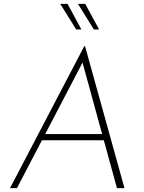

<svg xmlns="http://www.w3.org/2000/svg" viewBox="-20 -978 747 998"><path d="M68 0H32L418 -738H422L627 0H588L402 -678L428 -689ZM201 -281H530L533 -249H189ZM331 -958 403 -825H376L293 -958ZM423 -958 495 -825H468L385 -958Z"/></svg>

Font: Josefin Sans Thin ExtraLight
Style: Italic
Weight: 250
Italic angle: -7°
Version: Version 2.000